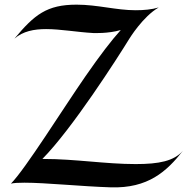

<svg xmlns="http://www.w3.org/2000/svg" viewBox="-20 -774 806 825"><path d="M766 -126C727 -82 664 -69 563 -69C433 -69 304 -91 167 -91H162C289 -219 485 -525 536 -608C536 -608 594 -703 662 -742C632 -733 597 -730 563 -730C479 -730 399 -754 309 -754C181 -754 128 -711 42 -608C79 -640 126 -649 178 -649C240 -649 310 -636 381 -632C381 -632 445 -629 499 -645C460 -602 410 -537 347 -446C248 -303 90 -49 27 15C40 12 60 11 85 11C176 11 330 27 456 31C616 36 696 -37 766 -126Z"/></svg>

Font: Eagle Lake
Style: Regular
Weight: 400
Designer: Astigmatic (AOETI)
Foundry: Astigmatic (AOETI)
Version: Version 1.000